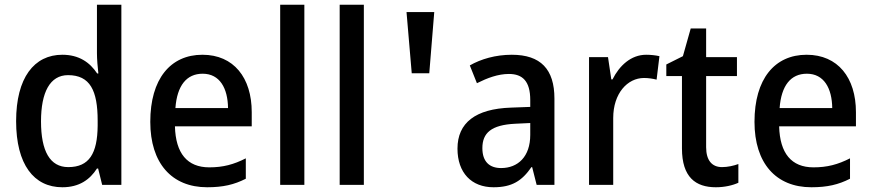

<svg xmlns="http://www.w3.org/2000/svg" viewBox="-20 -780 3676 810"><path d="M243 10C314 10 359 -22 389 -69H394L411 0H492V-760H389V-555C389 -532 392 -494 395 -470H390C359 -517 313 -549 243 -549C124 -549 48 -452 48 -269C48 -86 123 10 243 10ZM268 -75C191 -75 153 -142 153 -268C153 -391 191 -463 267 -463C360 -463 392 -398 392 -271V-250C391 -132 356 -75 268 -75Z M834 -549C699 -549 614 -447 614 -266C614 -92 704 10 854 10C921 10 968 -1 1017 -26V-112C966 -86 921 -74 863 -74C770 -74 721 -133 718 -247H1042V-307C1042 -452 966 -549 834 -549ZM835 -469C907 -469 941 -408 942 -324H720C727 -419 767 -469 835 -469Z M1264 0V-760H1162V0Z M1515 0V-760H1413V0Z M1717 -471H1791L1812 -729H1695Z M2139 -549C2071 -549 2009 -531 1962 -504L1992 -429C2036 -451 2081 -468 2127 -468C2185 -468 2217 -437 2217 -358V-329L2136 -326C1986 -321 1910 -262 1910 -153C1910 -51 1969 10 2062 10C2140 10 2182 -17 2222 -75H2225L2244 0H2319V-364C2319 -488 2261 -549 2139 -549ZM2154 -258 2217 -261V-211C2217 -119 2165 -71 2094 -71C2046 -71 2015 -97 2015 -155C2015 -219 2052 -253 2154 -258Z M2706 -549C2642 -549 2593 -503 2564 -445H2559L2545 -539H2465V0H2567V-282C2567 -386 2627 -451 2697 -451C2716 -451 2735 -448 2750 -444L2762 -543C2745 -547 2724 -549 2706 -549Z M3026 -75C2984 -75 2959 -103 2959 -159V-459H3089V-539H2959V-660H2894L2861 -543L2791 -508V-459H2857V-154C2857 -32 2915 10 3000 10C3037 10 3071 2 3095 -9V-88C3076 -81 3050 -75 3026 -75Z M3383 -549C3248 -549 3163 -447 3163 -266C3163 -92 3253 10 3403 10C3470 10 3517 -1 3566 -26V-112C3515 -86 3470 -74 3412 -74C3319 -74 3270 -133 3267 -247H3591V-307C3591 -452 3515 -549 3383 -549ZM3384 -469C3456 -469 3490 -408 3491 -324H3269C3276 -419 3316 -469 3384 -469Z"/></svg>

Font: Noto Sans Devanagari SemiCondensed Medium
Style: Regular
Weight: 500
Width: 4
Designer: Jelle Bosma - Monotype Design Team
Foundry: Monotype Imaging Inc.
Version: Version 2.004